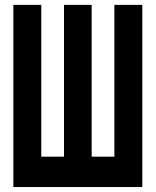

<svg xmlns="http://www.w3.org/2000/svg" viewBox="-20 -752 626 772"><path d="M33.7 0V-732.4H146V-122.1H237.3V-732.4H348.6V-122.1H439.9V-732.4H552.2V0Z"/></svg>

Font: Consola Mono
Style: Bold
Weight: 700
Monospace: yes
Designer: Wojciech Kalinowski "wmk69" (wmk69@o2.pl)
Foundry: Wojciech Kalinowski "wmk69" (wmk69@o2.pl)
Version: Version 2.1.0